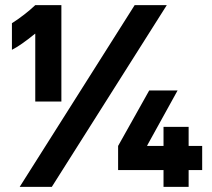

<svg xmlns="http://www.w3.org/2000/svg" viewBox="-20 -727 825 747"><path d="M117.2 -707H218.8V-332H117.2V-595.7H116.2Q60.5 -550.3 26.4 -533.2V-636.7Q76.2 -668.5 117.2 -707ZM503.9 -707H628.9L181.6 0H56.6ZM439.5 -159.2 560.5 -375H670.9L552.7 -161.1V-159.2H616.2V-233.4H713.9V-159.2H766.6V-65.4H713.9V0H616.2V-65.4H439.5Z"/></svg>

Font: Wanted Sans ExtraBold
Style: Regular
Weight: 800
Designer: Original Design by Kil Hyung-jin and Kang Hanbin, Wanted Lab, Inc; Hangeul from Source Han Sans by Jang Soo-young and Ka
Foundry: Wanted Lab, Inc.
Version: Version 1.003